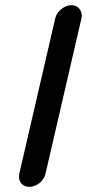

<svg xmlns="http://www.w3.org/2000/svg" viewBox="-20 -698 338 747"><path d="M195 -627 55 -22C49 6 66 29 94 29C122 29 151 6 157 -22L297 -627C303 -654 285 -678 258 -678C231 -678 201 -654 195 -627Z"/></svg>

Font: Electronic
Style: UltBlkIt
Weight: 500
Version: Version 1.011